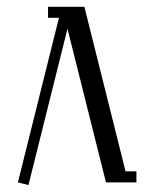

<svg xmlns="http://www.w3.org/2000/svg" viewBox="-20 -532 450 560"><path d="M32.2 0 151.9 -480H120.1V-512.2H226.1L346.2 -32.2H377.9V0H289.1L176.8 -448.2L63 7.8Z"/></svg>

Font: Gawaa
Style: Regular
Weight: 400
Designer: T. Christopher White
Version: Version 1.0